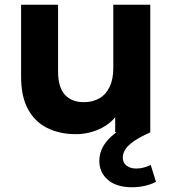

<svg xmlns="http://www.w3.org/2000/svg" viewBox="-20 -558 727 810"><path d="M299 8Q232 8 179.5 -18Q127 -44 98 -97.5Q69 -151 69 -234V-538H225V-257Q225 -190 253.5 -158.5Q282 -127 334 -127Q370 -127 398 -142.5Q426 -158 442 -190.5Q458 -223 458 -272V-538H614V0H466V-148L493 -105Q466 -49 413.5 -20.5Q361 8 299 8ZM537 232Q472 232 435.5 201Q399 170 399 120Q399 88 415.5 59Q432 30 466 4Q500 -22 552 -41L615 0Q572 19 546.5 36.5Q521 54 509.5 71Q498 88 498 107Q498 128 513.5 140.5Q529 153 555 153Q572 153 588 148.5Q604 144 616 138L638 209Q620 219 593 225.5Q566 232 537 232Z"/></svg>

Font: MOST Montserrat
Style: Bold
Weight: 700
Designer: Julieta Ulanovsky
Foundry: Julieta Ulanovsky
Version: Version 8.000;March 11, 2024;FontCreator 15.0.0.2926 64-bit